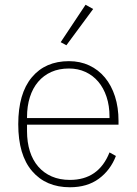

<svg xmlns="http://www.w3.org/2000/svg" viewBox="-20 -778 577 810"><path d="M275 12Q174 12 115.5 -56Q57 -124 57 -254Q57 -383 114 -451.5Q171 -520 271 -520Q318 -520 356.5 -502Q395 -484 422.5 -451Q450 -418 465 -371.5Q480 -325 480 -268V-252H94V-225Q94 -178 106 -140Q118 -102 141.5 -75Q165 -48 198.5 -33.5Q232 -19 275 -19Q396 -19 442 -135L469 -120Q446 -60 397 -24Q348 12 275 12ZM271 -489Q229 -489 196.5 -474.5Q164 -460 141 -433Q118 -406 106 -368Q94 -330 94 -284V-280H442V-286Q442 -332 429.5 -369.5Q417 -407 394.5 -433.5Q372 -460 340.5 -474.5Q309 -489 271 -489ZM260 -587 236 -600 341 -758 373 -740Z"/></svg>

Font: IBM Plex Sans Hebrew ExtLt
Style: Regular
Weight: 200
Designer: Mike Abbink, Paul van der Laan, Pieter van Rosmalen, Yanek Iontef
Foundry: Bold Monday
Version: Version 1.3